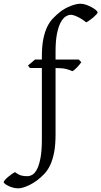

<svg xmlns="http://www.w3.org/2000/svg" viewBox="-142 -777 549 1041"><path d="M387.2 -710Q387.2 -706.1 380.1 -698.2Q373 -690.4 363.3 -682.1Q353.5 -673.8 343 -666.5Q332.5 -659.2 325.2 -655.8Q313 -666 300.8 -673.6Q288.6 -681.2 277.6 -686.3Q266.6 -691.4 257.3 -694.1Q248 -696.8 242.2 -696.8Q229.5 -696.8 214.8 -688Q200.2 -679.2 187.7 -656.7Q175.3 -634.3 167.2 -595.5Q159.2 -556.6 159.2 -496.1V-454.1H285.2L298.8 -439.9Q294.4 -433.1 288.1 -425.5Q281.7 -418 274.9 -410.9Q268.1 -403.8 261.5 -398.4Q254.9 -393.1 250 -391.1Q238.8 -397 218 -402.6Q197.3 -408.2 159.2 -408.2V-47.9Q159.2 9.3 151.4 49.3Q143.6 89.4 130.4 117.4Q117.2 145.5 99.4 164.6Q81.5 183.6 62 198.7Q48.3 209 33.7 217.5Q19 226.1 5.1 231.9Q-8.8 237.8 -21.2 241Q-33.7 244.1 -43 244.1Q-57.6 244.1 -71.8 240.2Q-85.9 236.3 -97.2 230.7Q-108.4 225.1 -115.2 219.5Q-122.1 213.9 -122.1 210.4Q-122.1 206.5 -115.2 198.7Q-108.4 190.9 -98.6 182.6Q-88.9 174.3 -78.4 167Q-67.9 159.7 -60.5 156.2Q-50.8 163.6 -42.5 168Q-34.2 172.4 -26.4 174.6Q-18.6 176.8 -10.5 177.5Q-2.4 178.2 6.8 178.2Q20.5 178.2 34.4 169.7Q48.3 161.1 59.6 138.7Q70.8 116.2 77.9 77.4Q85 38.6 85 -22V-408.2H20L9.8 -421.9L47.9 -454.1H85V-469.2Q85 -526.9 93 -566.2Q101.1 -605.5 114.5 -632.6Q127.9 -659.7 145.8 -678Q163.6 -696.3 183.1 -711.9Q196.3 -722.7 211.7 -731Q227.1 -739.3 242.2 -745.1Q257.3 -751 271 -753.9Q284.7 -756.8 293.9 -756.8Q309.1 -756.8 325.4 -751Q341.8 -745.1 355.5 -737.5Q369.1 -730 378.2 -722.2Q387.2 -714.4 387.2 -710Z"/></svg>

Font: Gentium Basic
Style: Regular
Weight: 400
Designer: J. Victor Gaultney and Annie Olsen
Foundry: SIL International
Version: Version 1.100